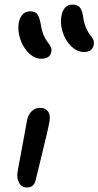

<svg xmlns="http://www.w3.org/2000/svg" viewBox="-20 -815 434 846"><path d="M350.1 -585.9Q319.8 -585.9 293.7 -611.3Q267.6 -636.7 255.9 -674.3Q244.1 -711.9 251 -746.1Q260.7 -794.9 299.8 -794.9Q320.8 -794.9 331.5 -782.7Q342.3 -770.5 347.2 -735.8Q351.1 -709.5 360.4 -689.5Q369.6 -669.4 377.4 -660.6Q385.3 -651.9 390.4 -641.1Q395.5 -630.4 393.1 -618.2Q387.7 -585.9 350.1 -585.9ZM162.1 -556.2Q132.3 -556.2 106.4 -581.5Q80.6 -606.9 68.6 -644.8Q56.6 -682.6 63 -716.8Q74.2 -765.1 113.8 -765.1Q134.3 -765.1 144 -753.2Q153.8 -741.2 160.2 -705.1Q164.1 -678.2 173.3 -658Q182.6 -637.7 190.4 -628.7Q198.2 -619.6 203.4 -608.9Q208.5 -598.1 206.1 -586.9Q200.2 -556.2 162.1 -556.2ZM99.1 11.2Q74.7 11.2 63.5 -10.7Q52.2 -32.7 58.1 -62Q71.3 -130.4 82.8 -195.3Q94.2 -260.3 99.1 -285.2Q104.5 -310.1 119.6 -325Q134.8 -339.8 157.2 -339.8Q179.7 -339.8 191.4 -324.2Q203.1 -308.6 198.2 -280.8Q193.8 -252.9 166.7 -143.1Q139.6 -33.2 138.2 -25.9Q131.8 11.2 99.1 11.2Z"/></svg>

Font: Shantell Sans Irregular
Style: Italic
Weight: 400
Italic angle: -11.31°
Designer: Stephen Nixon, Anya Danilova, Shantell Martin
Foundry: Arrow Type
Version: Version 1.006;[9816181b4]